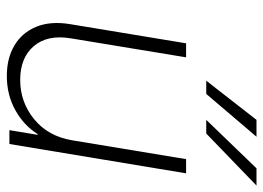

<svg xmlns="http://www.w3.org/2000/svg" viewBox="-128 -662 797 582"><g transform="rotate(90 271.0 -370.5)"><path d="M404.8 -190.4 461.9 -535.6H504.9L416 0H374L388.2 -85.4H385.7Q360.4 -44.4 314 -18.3Q267.6 7.8 209.5 7.8Q155.8 7.8 116.9 -15.4Q78.1 -38.6 60.5 -81.8Q43 -125 52.7 -184.1L110.8 -535.6H153.3L95.7 -186Q84 -115.7 119.1 -74.2Q154.3 -32.7 221.7 -32.7Q289.1 -32.7 340.8 -75Q392.6 -117.2 404.8 -190.4ZM342.8 -596.7 489.7 -749H542L384.3 -596.7ZM224.1 -596.7 342.8 -749H394L264.2 -596.7Z"/></g></svg>

Font: Inter Display Extra Light
Style: Italic
Weight: 200
Italic angle: -9.39999°
Designer: Rasmus Andersson
Foundry: rsms
Version: Version 4.000;git-4fc901f